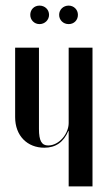

<svg xmlns="http://www.w3.org/2000/svg" viewBox="-20 -665 386 685"><path d="M88 -612C88 -594 102 -579 121 -579C140 -579 155 -594 155 -612C155 -631 140 -645 121 -645C102 -645 88 -631 88 -612ZM191 -612C191 -594 205 -579 225 -579C244 -579 258 -593 258 -612C258 -631 243 -645 225 -645C206 -645 191 -631 191 -612ZM224 -198H225V0H310V-495H225V-226C225 -188 191 -146 152 -146C129 -146 119 -162 119 -205V-495H34V-247C34 -180 78 -138 138 -138C179 -138 207 -158 224 -198Z"/></svg>

Font: Moniqa SemBd Display
Style: Regular
Weight: 600
Designer: Rajesh Rajput
Foundry: Rajesh Rajput
Version: Version 1.000